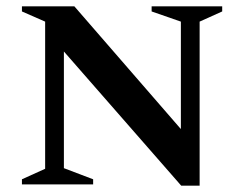

<svg xmlns="http://www.w3.org/2000/svg" viewBox="-20 -580 768 604"><path d="M49 0V-16L122 -49V-512L49 -544V-560H214L549 -174V-512L457 -544V-560H679V-544L608 -512V4H550L181 -418V-51L273 -16V0Z"/></svg>

Font: Spectral SC SemiBold
Style: Regular
Weight: 600
Designer: Jean-Baptiste Levee
Foundry: Production Type
Version: Version 2.001